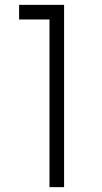

<svg xmlns="http://www.w3.org/2000/svg" viewBox="-20 -770 418 790"><path d="M183.6 0V-689.9H58.6V-750H243.7V0Z"/></svg>

Font: Now Alt Light
Style: Regular
Weight: 300
Designer: Alfredo Marco Pradil
Foundry: Alfredo Marco Pradil
Version: Version 1.002;PS 001.002;hotconv 1.0.88;makeotf.lib2.5.64775